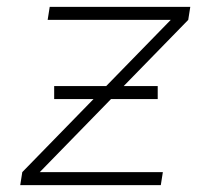

<svg xmlns="http://www.w3.org/2000/svg" viewBox="-20 -540 640 560"><path d="M39 0 45 -38 478 -482H119L125 -520H535L529 -482L96 -38H455L449 0ZM440 -251H138V-289H440Z"/></svg>

Font: Iosevka XLt Ex Obl
Style: Regular
Weight: 200
Width: 7
Italic angle: -9°
Monospace: yes
Designer: Belleve Invis
Foundry: Belleve Invis
Version: Version 32.5.0; ttfautohint (v1.8.4)